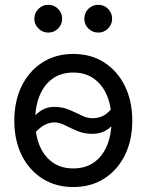

<svg xmlns="http://www.w3.org/2000/svg" viewBox="-20 -754 600 786"><path d="M279.8 11.7Q208 11.7 153.6 -22.9Q99.1 -57.6 68.8 -118.7Q38.6 -179.7 38.6 -259.8Q38.6 -340.3 68.8 -401.9Q99.1 -463.4 153.6 -498.3Q208 -533.2 279.8 -533.2Q352.5 -533.2 406.7 -498.3Q460.9 -463.4 491.2 -401.9Q521.5 -340.3 521.5 -259.8Q521.5 -179.7 491.2 -118.7Q460.9 -57.6 406.7 -22.9Q352.5 11.7 279.8 11.7ZM279.8 -64.5Q330.1 -64.5 365 -89.4Q399.9 -114.3 418.2 -158.4Q436.5 -202.6 436.5 -259.8Q436.5 -317.9 418.2 -362.1Q399.9 -406.2 365 -431.6Q330.1 -457 279.8 -457Q230 -457 195.1 -431.9Q160.2 -406.7 142.1 -362.3Q124 -317.9 124 -259.8Q124 -202.1 142.1 -158.2Q160.2 -114.3 195.1 -89.4Q230 -64.5 279.8 -64.5ZM110.4 -194.8 72.3 -224.1Q101.1 -260.3 131.3 -288.3Q161.6 -316.4 202.1 -316.4Q235.8 -316.4 263.2 -304.7Q290.5 -293 313.7 -281.5Q336.9 -270 357.9 -270Q385.7 -270 407 -282.5Q428.2 -294.9 449.2 -326.2L488.8 -299.3Q460.4 -258.3 430.7 -232.2Q400.9 -206.1 357.9 -206.1Q324.2 -206.1 296.6 -217.8Q269 -229.5 246.1 -241.2Q223.1 -252.9 202.1 -252.9Q178.2 -252.9 155.3 -238.3Q132.3 -223.6 110.4 -194.8ZM382.3 -620.6Q358.4 -620.6 341.8 -637.2Q325.2 -653.8 325.2 -677.2Q325.2 -701.2 341.8 -717.8Q358.4 -734.4 382.3 -734.4Q405.8 -734.4 422.4 -717.8Q439 -701.2 439 -677.2Q439 -653.8 422.4 -637.2Q405.8 -620.6 382.3 -620.6ZM177.7 -620.6Q154.3 -620.6 137.5 -637.2Q120.6 -653.8 120.6 -677.2Q120.6 -701.2 137.5 -717.8Q154.3 -734.4 177.7 -734.4Q201.2 -734.4 217.8 -717.8Q234.4 -701.2 234.4 -677.2Q234.4 -653.8 217.8 -637.2Q201.2 -620.6 177.7 -620.6Z"/></svg>

Font: Inter 28pt
Style: Regular
Weight: 400
Designer: Rasmus Andersson
Foundry: rsms
Version: Version 4.001;git-66647c0bb